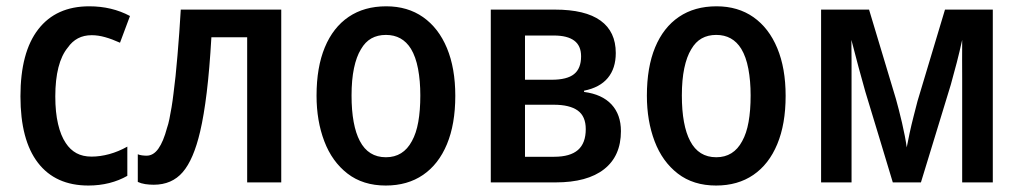

<svg xmlns="http://www.w3.org/2000/svg" viewBox="-20 -570 3190 600"><path d="M256.3 9.8Q153.3 9.8 98.6 -61.3Q43.9 -132.3 43.9 -269Q43.9 -406.7 99.6 -478.5Q155.3 -550.3 258.8 -550.3Q329.6 -550.3 386.2 -520L355 -436.5Q330.1 -447.8 308.3 -453.9Q286.6 -460 266.6 -460Q242.2 -460 223.6 -450.2Q205.1 -440.4 191.9 -421.4Q172.4 -397.9 162.6 -359.4Q152.8 -320.8 152.8 -268.6Q152.8 -219.2 161.4 -182.6Q169.9 -146 185.5 -123Q199.2 -102.1 219 -91.3Q238.8 -80.6 266.1 -80.6Q293 -80.6 321.5 -88.4Q350.1 -96.2 377.9 -111.8V-20.5Q352.5 -5.9 321.5 2Q290.5 9.8 256.3 9.8Z M460.4 7.3Q447.3 7.3 434.1 5.4Q420.9 3.4 410.6 -1.5V-87.9Q416.5 -85.4 423.8 -84.5Q431.2 -83.5 438 -83.5Q459.5 -83.5 475.1 -105.7Q490.7 -127.9 502 -170.4Q505.9 -181.2 509.3 -197.8Q512.7 -214.4 516.1 -234.6Q519.5 -254.9 522 -276.4Q525.4 -301.3 528.6 -332Q531.7 -362.8 534.7 -397.7Q537.6 -432.6 540.3 -468.8Q543 -504.9 544.9 -540H858.9V0H752.4V-453.6H640.6Q634.8 -353 626 -281Q617.2 -209 605.5 -159.2Q585 -71.3 551 -32Q517.1 7.3 460.4 7.3Z M1185.5 9.8Q1114.3 9.8 1065.9 -27.6Q1017.6 -64.9 993.4 -128.7Q969.2 -192.4 969.2 -271Q969.2 -359.9 995.1 -422.1Q1021 -484.4 1069.6 -517.3Q1118.2 -550.3 1187 -550.3Q1253.9 -550.3 1302.2 -516.4Q1350.6 -482.4 1376.7 -419.7Q1402.8 -356.9 1402.8 -270.5Q1402.8 -182.1 1376.7 -119.4Q1350.6 -56.6 1302 -23.4Q1253.4 9.8 1185.5 9.8ZM1186 -78.6Q1240.2 -78.6 1267.1 -128.9Q1280.8 -153.3 1287.1 -189Q1293.5 -224.6 1293.5 -272Q1293.5 -317.4 1286.4 -355Q1279.3 -392.6 1264.2 -417.5Q1237.3 -460.9 1186 -460.9Q1160.2 -460.9 1140.6 -450Q1121.1 -439 1107.9 -416Q1093.8 -393.1 1086.2 -356.9Q1078.6 -320.8 1078.6 -271.5Q1078.6 -224.6 1085.2 -189Q1091.8 -153.3 1104.5 -129.4Q1130.9 -78.6 1186 -78.6Z M1513.7 0V-540H1713.9Q1809.1 -540 1856.7 -505.6Q1904.3 -471.2 1904.3 -404.3Q1904.3 -356.4 1879.4 -326.4Q1854.5 -296.4 1805.2 -286.6V-282.7Q1861.3 -275.4 1890.9 -243.7Q1920.4 -211.9 1920.4 -160.2Q1920.4 -82.5 1867.9 -41.3Q1815.4 0 1716.3 0ZM1620.6 -80.1H1711.9Q1761.7 -80.1 1786.1 -101.3Q1810.5 -122.6 1810.5 -166.5Q1810.5 -206.5 1785.4 -224.6Q1760.3 -242.7 1710.4 -242.7H1620.6ZM1620.6 -320.8H1704.1Q1752 -320.8 1773.9 -338.4Q1795.9 -356 1795.9 -394Q1795.9 -427.2 1774.4 -443.1Q1752.9 -459 1710.9 -459H1620.6Z M2217.8 9.8Q2146.5 9.8 2098.1 -27.6Q2049.8 -64.9 2025.6 -128.7Q2001.5 -192.4 2001.5 -271Q2001.5 -359.9 2027.3 -422.1Q2053.2 -484.4 2101.8 -517.3Q2150.4 -550.3 2219.2 -550.3Q2286.1 -550.3 2334.5 -516.4Q2382.8 -482.4 2408.9 -419.7Q2435.1 -356.9 2435.1 -270.5Q2435.1 -182.1 2408.9 -119.4Q2382.8 -56.6 2334.2 -23.4Q2285.6 9.8 2217.8 9.8ZM2218.3 -78.6Q2272.5 -78.6 2299.3 -128.9Q2313 -153.3 2319.3 -189Q2325.7 -224.6 2325.7 -272Q2325.7 -317.4 2318.6 -355Q2311.5 -392.6 2296.4 -417.5Q2269.5 -460.9 2218.3 -460.9Q2192.4 -460.9 2172.9 -450Q2153.3 -439 2140.1 -416Q2126 -393.1 2118.4 -356.9Q2110.8 -320.8 2110.8 -271.5Q2110.8 -224.6 2117.4 -189Q2124 -153.3 2136.7 -129.4Q2163.1 -78.6 2218.3 -78.6Z M2545.9 0V-540H2695.8L2779.8 -260.7Q2783.7 -246.6 2788.8 -227.1Q2793.9 -207.5 2798.8 -186.3Q2803.7 -165 2807.6 -145Q2811.5 -125 2813.5 -109.4Q2816.9 -127.9 2822.5 -153.8Q2828.1 -179.7 2835 -206.5Q2841.8 -233.4 2847.2 -253.9L2933.1 -540H3082.5V0H2986.8V-325.7Q2986.8 -352.5 2986.6 -382.3Q2986.3 -412.1 2986.8 -445.3Q2979 -409.7 2970 -374.8Q2960.9 -339.8 2951.2 -305.2Q2929.7 -235.4 2906.5 -158.9Q2883.3 -82.5 2857.9 0H2770Q2748.5 -71.3 2727.1 -142.1Q2705.6 -212.9 2684.1 -283.7Q2673.8 -319.8 2663.1 -359.6Q2652.3 -399.4 2640.6 -445.3Q2641.1 -410.2 2641.1 -379.4Q2641.1 -348.6 2641.1 -322.8V0Z"/></svg>

Font: Open Sans
Style: Regular
Weight: 600
Width: 3
Foundry: Ascender Corporation
Version: Version 1.000